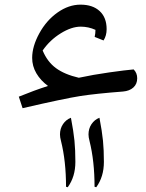

<svg xmlns="http://www.w3.org/2000/svg" viewBox="-20 -410 627 822"><path d="M60.5 3.9Q126 -22.9 185.5 -42Q153.8 -65.4 135.7 -96.2Q117.7 -127 117.7 -162.1Q117.7 -211.4 148.2 -267.1Q178.7 -322.8 226.3 -356.4Q273.9 -390.1 324.7 -390.1Q377 -390.1 406.7 -362.5Q436.5 -335 436.5 -285.2Q436.5 -257.3 423.3 -236.8L385.3 -252Q388.7 -267.1 388.7 -282.2Q358.4 -295.9 325.7 -295.9Q286.1 -295.9 240 -267.3Q193.8 -238.8 162.6 -193.8Q182.6 -145.5 219.5 -118.4Q256.3 -91.3 317.4 -77.1Q378.9 -90.3 448.2 -100.1Q517.6 -109.9 552.2 -112.8Q567.4 -97.7 567.4 -74.7Q567.4 -50.3 551 -35.4Q534.7 -20.5 506.3 -18.1Q391.1 -9.3 323.5 1.2Q255.9 11.7 76.7 53.2ZM405.8 94.2Q417 152.8 420.9 192.4Q424.8 231.9 424.8 283.2Q424.8 346.7 392.1 391.6L384.8 389.6Q384.8 279.8 363.3 193.8Q358.9 177.7 358.9 165.5Q358.9 140.6 371.8 121.3Q384.8 102.1 405.8 94.2ZM283.7 94.2Q294.9 152.8 298.8 192.4Q302.7 231.9 302.7 283.2Q302.7 346.7 270 391.6L262.7 389.6Q262.7 279.8 241.2 193.8Q236.8 177.7 236.8 165.5Q236.8 140.6 249.8 121.3Q262.7 102.1 283.7 94.2Z"/></svg>

Font: Droid Arabic Naskh
Style: Regular
Weight: 400
Designer: Pascal Zoghbi
Foundry: Ascender Corporation
Version: Version 1.00